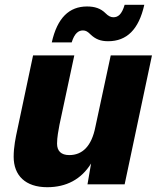

<svg xmlns="http://www.w3.org/2000/svg" viewBox="-20 -769 658 801"><path d="M431 -597C509 -597 559 -646 582 -749H500C488 -708 472 -697 453 -697C442 -697 432 -702 420 -714C400 -734 375 -742 343 -742C269 -742 219 -695 196 -592H279C291 -631 308 -642 326 -642C338 -642 346 -637 358 -625C378 -606 399 -597 431 -597ZM177 12C257 12 319 -21 360 -87L345 0H500L614 -538H442L378 -240C362 -158 323 -122 269 -122C235 -122 218 -139 218 -170C218 -196 224 -226 228 -248L290 -538H118L53 -231C45 -194 37 -156 37 -115C37 -37 86 12 177 12Z"/></svg>

Font: Geist ExtraBold
Style: Italic
Weight: 800
Italic angle: -12°
Designer: Basement.studio, Andrés Briganti, Mateo Zaragoza
Foundry: Basement.studio, Vercel, Andrés Briganti, Guido Ferreyra, Mateo Zaragoza
Version: Version 1.500